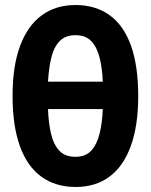

<svg xmlns="http://www.w3.org/2000/svg" viewBox="-20 -729 600 764"><path d="M281 15Q201 15 144.5 -26Q88 -67 59 -148Q30 -229 30 -347Q30 -466 60 -546.5Q90 -627 146 -668Q202 -709 280 -709Q361 -709 417 -668Q473 -627 501.5 -546.5Q530 -466 530 -347Q530 -229 500.5 -148Q471 -67 415.5 -26Q360 15 281 15ZM280 -105Q321 -105 343.5 -130Q366 -155 376.5 -198Q387 -241 389 -295H171Q173 -240 183 -197Q193 -154 216 -129.5Q239 -105 280 -105ZM171 -404H389Q387 -457 376.5 -499Q366 -541 343.5 -565Q321 -589 280 -589Q240 -589 217 -565Q194 -541 184 -499Q174 -457 171 -404Z"/></svg>

Font: Ubuntu Sans Mono
Style: Regular
Weight: 400
Monospace: yes
Designer: Dalton Maag Ltd
Foundry: Dalton Maag Ltd
Version: Version 1.006